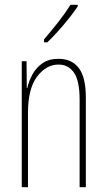

<svg xmlns="http://www.w3.org/2000/svg" viewBox="-20 -783 448 803"><path d="M225 -537Q280 -537 309.5 -498.5Q339 -460 339 -375V0H313V-365Q313 -445 289.5 -479Q266 -513 225 -513Q173 -513 135 -462.5Q97 -412 97 -311V0H71V-527H91L92 -415H94Q101 -445 116.5 -473Q132 -501 158.5 -519Q185 -537 225 -537ZM305 -756Q289 -732 266.5 -704Q244 -676 221 -650.5Q198 -625 178 -606H164V-618Q198 -658 224 -691Q250 -724 275 -763H305Z"/></svg>

Font: Noto Sans Sinhala UI ExtraCondensed Thin
Style: Regular
Weight: 100
Width: 2
Designer: Jelle Bosma - Monotype Design Team
Foundry: Monotype Imaging Inc.
Version: Version 2.006; ttfautohint (v1.8.4.7-5d5b)